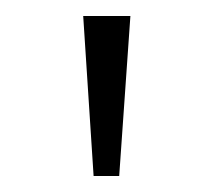

<svg xmlns="http://www.w3.org/2000/svg" viewBox="-20 -722 266 240"><path d="M97 -502 84 -702H143L129 -502Z"/></svg>

Font: Outfit ExtraLight
Style: Regular
Weight: 200
Designer: Rodrigo Fuenzalida
Foundry: fragTYPE
Version: Version 1.100; ttfautohint (v1.8.4.7-5d5b);gftools[0.9.27]